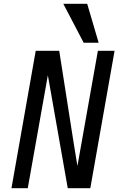

<svg xmlns="http://www.w3.org/2000/svg" viewBox="-20 -993 640 1013"><path d="M168.5 -725H292.5L368 -243L388.5 -117L496.5 -725H584.5L456.5 0H337.5L232.5 -596L126.5 0H40.5ZM314 -973H440L500.5 -767.5H421.5Z"/></svg>

Font: JuliaMono Italic
Style: Regular
Weight: 400
Italic angle: -9°
Monospace: yes
Designer: cormullion
Foundry: corm
Version: Version 0.049; ttfautohint (v1.8.4)